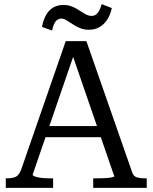

<svg xmlns="http://www.w3.org/2000/svg" viewBox="-20 -909 738 929"><path d="M185 -299H486L487 -245H179ZM321 -671 337 -643 138 -64Q138 -59 150.5 -54.5Q163 -50 182.5 -48Q202 -46 221 -46H237V0H8V-46H13Q41 -46 57 -54Q73 -62 83 -90L298 -710H398L620 -74Q627 -55 643.5 -50.5Q660 -46 685 -46H690V0H431V-46H448Q467 -46 486.5 -47Q506 -48 519.5 -50.5Q533 -53 533 -56ZM411 -765Q390 -765 374 -770.5Q358 -776 344.5 -784Q331 -792 319.5 -799.5Q308 -807 298 -813Q288 -819 277 -819Q265 -819 256 -812Q247 -805 241.5 -792.5Q236 -780 232 -761L183 -779Q190 -814 203.5 -837.5Q217 -861 238 -873Q259 -885 288 -885Q307 -885 322.5 -879.5Q338 -874 351 -866.5Q364 -859 376 -851Q388 -843 399.5 -837.5Q411 -832 423 -832Q436 -832 445 -839Q454 -846 460.5 -858.5Q467 -871 472 -889L521 -870Q514 -837 498.5 -813.5Q483 -790 461 -777.5Q439 -765 411 -765Z"/></svg>

Font: Roboto Serif 28pt
Style: Regular
Weight: 400
Designer: Greg Gazdowicz
Foundry: Commercial Type
Version: Version 1.008